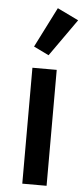

<svg xmlns="http://www.w3.org/2000/svg" viewBox="-56 -827 377 858"><g transform="rotate(5 132.5 -397.5)"><path d="M78 0V-520H187V0ZM145 -582 77 -615 168 -795 263 -749Z"/></g></svg>

Font: IBM Plex Arabic Medium
Style: Regular
Weight: 500
Designer: Mike Abbink, Paul van der Laan, Pieter van Rosmalen, Wael Morcos, Khajak Apelian
Foundry: Bold Monday
Version: Version 1.0